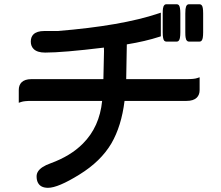

<svg xmlns="http://www.w3.org/2000/svg" viewBox="-20 -813 1040 904"><path d="M746.1 -749Q746.1 -765.6 747.3 -772.9Q748.5 -780.3 750 -783.4Q751.5 -786.6 753.2 -788.3Q754.9 -790 755.9 -790.8Q756.8 -791.5 757.8 -792Q760.3 -793 762.7 -793H812.5Q817.4 -793 821.8 -789.1Q829.1 -781.2 829.1 -749V-661.1Q829.1 -644.5 827.1 -634.8Q824.7 -621.6 817.4 -618.2Q814.9 -617.2 812.5 -617.2H762.7Q757.8 -617.2 753.4 -621.1Q746.1 -628.9 746.1 -661.1ZM852.5 -749Q852.5 -763.7 853.3 -768.8Q854 -773.9 854.5 -775.4Q856 -785.2 860.1 -789.1Q864.3 -793 869.1 -793H919.9Q924.8 -793 929 -789.1Q933.1 -785.2 934.8 -775.4Q936.5 -765.6 936.5 -749V-661.1Q936.5 -644.5 934.6 -634.8Q932.1 -621.6 924.8 -618.2Q922.4 -617.2 919.9 -617.2H869.1Q864.3 -617.2 861.1 -620.4Q857.9 -623.5 856.4 -626.7Q855 -629.9 853.8 -637.2Q852.5 -644.5 852.5 -661.1ZM737.3 -753.4V-642.1L731.4 -640.1Q664.1 -618.2 577.1 -604L574.2 -440.4H858.4Q894 -440.4 908.2 -445.3L919.9 -449.2V-389.2Q919.9 -366.7 906.7 -353.5Q891.1 -337.9 858.4 -337.9H566.4Q551.8 -219.2 504.4 -137.7Q454.6 -53.2 354 8.8Q253.4 71.3 206.1 71.3Q170.4 71.3 158.2 46.4Q152.3 34.7 152.3 17.1Q152.3 -7.8 180.7 -26.4Q195.3 -36.1 218.8 -44.4Q312.5 -78.6 370.1 -136.7Q448.7 -215.3 460.9 -337.9H127.9Q94.2 -337.9 80.1 -333L68.4 -329.1V-389.2Q68.4 -412.1 81.5 -425.3Q96.7 -440.4 127.9 -440.4H466.8L469.7 -572.3L469.2 -588.9Q276.9 -565.4 192.4 -565.4Q155.3 -565.4 138.2 -582.5Q125 -595.7 125 -617.2Q125 -638.7 137.2 -650.9Q153.3 -667 188.5 -667H251.5Q552.2 -691.4 725.6 -749.5Z"/></svg>

Font: YuPearl-SemiBold
Style: SemiBold
Weight: 600
Designer: Max Yao
Foundry: Max-Everyday
Version: Version 1.011; ttfautohint (v1.8.3)